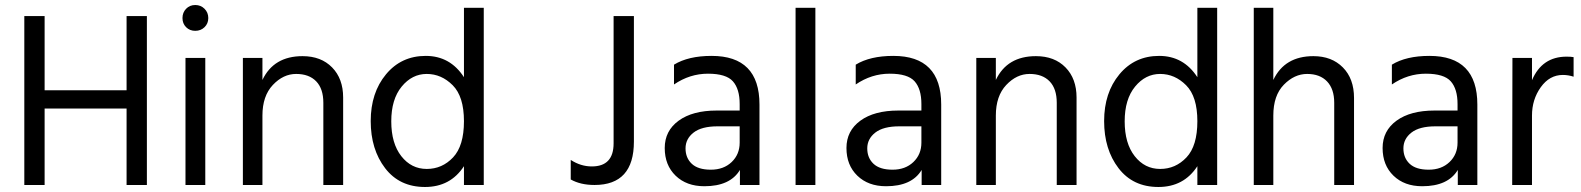

<svg xmlns="http://www.w3.org/2000/svg" viewBox="-20 -738 6307 766"><path d="M566 0H485V-305H158V0H77V-674H158V-378H485V-674H566Z M796 -703Q811 -688 811 -666Q811 -644 796 -629.5Q781 -615 759 -615Q737 -615 722.5 -629.5Q708 -644 708 -666Q708 -688 722.5 -703Q737 -718 759 -718Q781 -718 796 -703ZM799 0H720V-507H799Z M1349 0H1270V-328Q1270 -384 1241.5 -413.5Q1213 -443 1161.5 -443Q1110 -443 1068.5 -399Q1027 -355 1027 -277V0H949V-507H1027V-419Q1072 -514 1187 -514Q1261 -514 1305 -469Q1349 -424 1349 -349Z M1910 0H1831V-75Q1777 8 1675.5 8Q1574 8 1516.5 -67Q1459 -142 1459 -255Q1459 -368 1520 -441.5Q1581 -515 1678.5 -515Q1776 -515 1831 -430V-707H1910ZM1682.5 -443Q1624 -443 1582.5 -392.5Q1541 -342 1541 -254Q1541 -166 1581 -115Q1621 -64 1682.5 -64Q1744 -64 1787.5 -110Q1831 -156 1831 -254.5Q1831 -353 1786 -398Q1741 -443 1682.5 -443Z M2509 -173Q2509 0 2352 0Q2296 0 2257 -22V-100Q2297 -74 2341 -74Q2428 -74 2428 -166V-674H2509Z M2790 5Q2719 5 2675.5 -37Q2632 -79 2632 -147.5Q2632 -216 2687.5 -256.5Q2743 -297 2839 -297H2931V-323Q2931 -383 2904 -413.5Q2877 -444 2804.5 -444Q2732 -444 2669 -401V-480Q2726 -515 2819 -515Q3010 -515 3010 -321V0H2932V-60Q2893 5 2790 5ZM2931 -169V-234H2843Q2779 -234 2747 -209Q2715 -184 2715 -146Q2715 -108 2740 -84.5Q2765 -61 2816 -61Q2867 -61 2899 -91.5Q2931 -122 2931 -169Z M3233 0H3154V-707H3233Z M3515 5Q3444 5 3400.5 -37Q3357 -79 3357 -147.5Q3357 -216 3412.5 -256.5Q3468 -297 3564 -297H3656V-323Q3656 -383 3629 -413.5Q3602 -444 3529.5 -444Q3457 -444 3394 -401V-480Q3451 -515 3544 -515Q3735 -515 3735 -321V0H3657V-60Q3618 5 3515 5ZM3656 -169V-234H3568Q3504 -234 3472 -209Q3440 -184 3440 -146Q3440 -108 3465 -84.5Q3490 -61 3541 -61Q3592 -61 3624 -91.5Q3656 -122 3656 -169Z M4275 0H4196V-328Q4196 -384 4167.5 -413.5Q4139 -443 4087.5 -443Q4036 -443 3994.5 -399Q3953 -355 3953 -277V0H3875V-507H3953V-419Q3998 -514 4113 -514Q4187 -514 4231 -469Q4275 -424 4275 -349Z M4836 0H4757V-75Q4703 8 4601.5 8Q4500 8 4442.5 -67Q4385 -142 4385 -255Q4385 -368 4446 -441.5Q4507 -515 4604.5 -515Q4702 -515 4757 -430V-707H4836ZM4608.5 -443Q4550 -443 4508.5 -392.5Q4467 -342 4467 -254Q4467 -166 4507 -115Q4547 -64 4608.5 -64Q4670 -64 4713.5 -110Q4757 -156 4757 -254.5Q4757 -353 4712 -398Q4667 -443 4608.5 -443Z M5382 0H5303V-328Q5303 -383 5274.5 -413Q5246 -443 5195 -443Q5144 -443 5102 -400Q5060 -357 5060 -277V0H4982V-707H5060V-419Q5105 -514 5220 -514Q5293 -514 5337.5 -469Q5382 -424 5382 -347Z M5654 5Q5583 5 5539.5 -37Q5496 -79 5496 -147.5Q5496 -216 5551.5 -256.5Q5607 -297 5703 -297H5795V-323Q5795 -383 5768 -413.5Q5741 -444 5668.5 -444Q5596 -444 5533 -401V-480Q5590 -515 5683 -515Q5874 -515 5874 -321V0H5796V-60Q5757 5 5654 5ZM5795 -169V-234H5707Q5643 -234 5611 -209Q5579 -184 5579 -146Q5579 -108 5604 -84.5Q5629 -61 5680 -61Q5731 -61 5763 -91.5Q5795 -122 5795 -169Z M6092 0H6013L6014 -507H6092V-418Q6132 -512 6230 -512Q6248 -512 6258 -510V-432Q6237 -439 6215 -439Q6162 -439 6127 -390Q6092 -341 6092 -277Z"/></svg>

Font: Hind Jalandhar
Style: Regular
Weight: 400
Designer: Namrata Goyal
Foundry: Indian Type Foundry
Version: Version 0.702;PS 1.0;hotconv 1.0.81;makeotf.lib2.5.63406